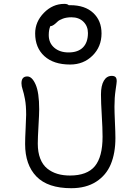

<svg xmlns="http://www.w3.org/2000/svg" viewBox="-20 -1049 690 1000"><path d="M345.2 -712.9Q259.3 -712.9 211.2 -756.6Q163.1 -800.3 163.1 -875Q163.1 -935.5 208.7 -982.2Q254.4 -1028.8 314.9 -1028.8Q331.1 -1028.8 337.9 -1022H346.2Q422.4 -1022 465.6 -981.7Q508.8 -941.4 508.8 -875Q508.8 -805.7 461.9 -759.3Q415 -712.9 345.2 -712.9ZM233.9 -866.2Q233.9 -825.2 262.7 -800.5Q291.5 -775.9 336.9 -775.9Q386.2 -775.9 412.1 -802Q438 -828.1 438 -877Q438 -912.6 414.6 -935.8Q391.1 -959 352.1 -959Q326.7 -959 307.4 -951.9Q288.1 -944.8 279.3 -936Q270.5 -927.2 261 -920.2Q251.5 -913.1 243.2 -913.1H242.2Q233.9 -894.5 233.9 -866.2ZM351.1 -68.8Q229 -68.8 169.9 -129.6Q110.8 -190.4 110.8 -298.8Q110.8 -328.1 113.5 -381.1Q116.2 -434.1 116.2 -451.2Q116.2 -500 110.1 -532.2Q104 -564.5 97.9 -582.5Q91.8 -600.6 91.8 -615.2Q91.8 -650.9 122.1 -650.9Q147 -650.9 165.5 -608.9Q184.1 -566.9 184.1 -480Q184.1 -454.6 180.4 -392.3Q176.8 -330.1 176.8 -300.8Q176.8 -255.9 189.7 -222.9Q202.6 -189.9 226.1 -171.1Q249.5 -152.3 278.8 -143.6Q308.1 -134.8 344.2 -134.8Q433.6 -134.8 473.9 -183.3Q514.2 -231.9 514.2 -336.9Q514.2 -381.3 510 -448.7Q505.9 -516.1 505.9 -557.1Q505.9 -603 520.8 -628.4Q535.6 -653.8 562 -653.8Q575.2 -653.8 581.5 -647.7Q587.9 -641.6 587.9 -626Q587.9 -618.7 582 -579.8Q576.2 -541 576.2 -493.2Q576.2 -466.3 578.6 -412.4Q581.1 -358.4 581.1 -330.1Q581.1 -251.5 557.1 -193.8Q533.2 -136.2 480.7 -102.5Q428.2 -68.8 351.1 -68.8Z"/></svg>

Font: Shantell Sans Irregular Bouncy
Style: Regular
Weight: 300
Designer: Stephen Nixon, Anya Danilova, Shantell Martin
Foundry: Arrow Type
Version: Version 1.006;[9816181b4]